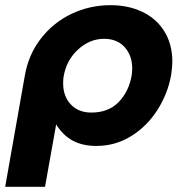

<svg xmlns="http://www.w3.org/2000/svg" viewBox="-45 -553 712 742"><path d="M464 -262Q466 -280 466 -288Q466 -338 437 -370.5Q408 -403 357 -403Q302 -403 257 -362Q212 -321 201 -258Q199 -249 199 -231Q199 -181 228.5 -149.5Q258 -118 308 -118Q374 -118 413.5 -158.5Q453 -199 464 -262ZM382 -533Q452 -533 506.5 -506.5Q561 -480 591 -430.5Q621 -381 621 -315Q621 -293 616 -261Q603 -190 563 -127.5Q523 -65 462 -27Q401 11 327 11Q275 11 237 -9Q199 -29 172 -72L129 169H-25L51 -261Q65 -342 113 -404Q161 -466 231.5 -499.5Q302 -533 382 -533Z"/></svg>

Font: Geom Bold
Style: Bold Italic
Weight: 700
Italic angle: -10°
Version: Version 1.102